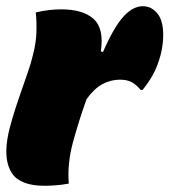

<svg xmlns="http://www.w3.org/2000/svg" viewBox="-35 -590 544 617"><path d="M186 0Q164 4 144 5.5Q124 7 108 7Q31 7 4 -32.5Q-23 -72 -11 -145Q-6 -174 5 -210.5Q16 -247 29 -284.5Q42 -322 53.5 -355Q65 -388 70 -410Q81 -451 82 -486.5Q83 -522 80 -550Q101 -555 121.5 -557.5Q142 -560 161 -560Q232 -560 266 -529Q300 -498 289 -425L296 -423Q331 -503 361.5 -536.5Q392 -570 424 -570Q444 -570 458 -559Q472 -548 479 -534Q489 -513 489.5 -481.5Q490 -450 482 -417Q472 -378 457 -351Q442 -324 423 -301H417Q404 -317 389 -325.5Q374 -334 350 -334Q321 -334 294 -319.5Q267 -305 243 -271Q218 -201 199.5 -133Q181 -65 186 0Z"/></svg>

Font: Recursive Sn Csl St XBk
Style: Italic
Weight: 1000
Italic angle: -15°
Version: Version 1.085;hotconv 1.1.0;makeotfexe 2.6.0; ttfautohint (v